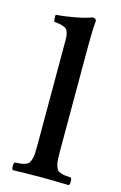

<svg xmlns="http://www.w3.org/2000/svg" viewBox="-110 -747 504 799"><g transform="rotate(15 142.0 -348.0)"><path d="M199.2 -576.2V-122.1Q199.2 -100.6 200.2 -86.9Q201.2 -73.2 204.6 -62.7Q208 -52.2 211.9 -46.9Q215.8 -41.5 225.3 -37.8Q234.9 -34.2 244.4 -33Q253.9 -31.7 271 -30.8Q275.4 -26.4 275.4 -14.4Q275.4 -2.4 271 2Q196.8 0 149.9 0Q102.1 0 29.8 2Q25.4 -2.4 25.4 -14.4Q25.4 -26.4 29.8 -30.8Q46.9 -31.7 56.4 -33Q65.9 -34.2 75.4 -37.8Q85 -41.5 89.1 -46.9Q93.3 -52.2 96.7 -62.7Q100.1 -73.2 101.1 -86.9Q102.1 -100.6 102.1 -122.1V-576.2Q102.1 -612.8 90.3 -624Q78.6 -635.3 37.1 -639.2Q35.6 -644 34.7 -653.6Q33.7 -663.1 35.2 -668.9Q76.7 -671.9 120.8 -680.4Q165 -689 186 -698.2Q193.4 -698.2 198.2 -695.1Q203.1 -691.9 203.1 -687Q199.2 -646 199.2 -576.2Z"/></g></svg>

Font: Common Serif Medium
Style: Regular
Weight: 500
Designer: Philipp H. Poll, Khaled Hosny
Foundry: Stefan Peev, Context Ltd.
Version: Version 1.026